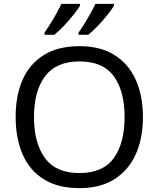

<svg xmlns="http://www.w3.org/2000/svg" viewBox="-20 -964 821 994"><path d="M720 -358Q720 -247 682.5 -164.5Q645 -82 572 -36Q499 10 391 10Q280 10 206.5 -36Q133 -82 97 -165Q61 -248 61 -359Q61 -469 97 -551Q133 -633 206.5 -679Q280 -725 392 -725Q499 -725 572 -679.5Q645 -634 682.5 -551.5Q720 -469 720 -358ZM156 -358Q156 -223 213 -145.5Q270 -68 391 -68Q513 -68 569 -145.5Q625 -223 625 -358Q625 -493 569 -569.5Q513 -646 392 -646Q271 -646 213.5 -569.5Q156 -493 156 -358ZM570 -934Q560 -917 537 -888Q514 -859 487 -830.5Q460 -802 437 -784H387V-796Q401 -815 417 -841Q433 -867 448.5 -894.5Q464 -922 474 -944H570ZM394 -934Q384 -917 361 -888Q338 -859 311 -830.5Q284 -802 261 -784H211V-796Q232 -825 257 -867.5Q282 -910 298 -944H394Z"/></svg>

Font: Noto Sans Tirhuta
Style: Regular
Weight: 400
Designer: Monotype Design Team
Foundry: Monotype Imaging Inc.
Version: Version 2.003; ttfautohint (v1.8.4.7-5d5b)